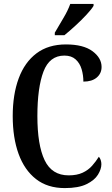

<svg xmlns="http://www.w3.org/2000/svg" viewBox="-20 -951 571 981"><path d="M311 10Q223 10 164 -36Q105 -82 75 -164.5Q45 -247 45 -358Q45 -468 75.5 -550.5Q106 -633 166.5 -678.5Q227 -724 317 -724Q406 -724 452.5 -689.5Q499 -655 499 -609Q499 -576 474.5 -555Q450 -534 406 -534Q406 -567 397 -597.5Q388 -628 366.5 -647.5Q345 -667 309 -667Q233 -667 202 -585Q171 -503 171 -358Q171 -210 208 -132.5Q245 -55 331 -55Q373 -55 402 -68.5Q431 -82 450.5 -104Q470 -126 485 -150Q491 -144 494.5 -133.5Q498 -123 498 -112Q498 -87 480.5 -58.5Q463 -30 422 -10Q381 10 311 10ZM260 -784Q280 -819 303.5 -858Q327 -897 339 -931H458V-921Q448 -904 422.5 -876.5Q397 -849 366 -820.5Q335 -792 309 -771H260Z"/></svg>

Font: Noto Serif Bengali ExtraCondensed SemiBold
Style: Regular
Weight: 600
Width: 2
Designer: Juan Bruce, Universal Thirst, Indian Type Foundry and the Monotype Design Team.
Foundry: Monotype Imaging Inc.
Version: Version 2.003; ttfautohint (v1.8.4.7-5d5b)